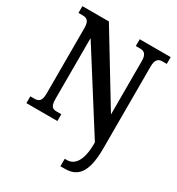

<svg xmlns="http://www.w3.org/2000/svg" viewBox="-220 -849 1127 1224"><g transform="rotate(30 343.5 -237.0)"><path d="M413 240H446C540 240 593 183 593 6V-597C593 -652 614 -664 643 -664H674V-714H446V-664H478C505 -664 527 -653 527 -601V-207L219 -714H24V-664H55C82 -664 105 -656 105 -601V-117C105 -58 83 -50 51 -50H24V0H252V-50H220C189 -50 171 -58 171 -117V-564L527 -2V9C527 135 484 185 430 185H413Z"/></g></svg>

Font: Noto Serif Bengali Condensed
Style: Bold
Weight: 700
Width: 3
Designer: Juan Bruce, Universal Thirst, Indian Type Foundry and the Monotype Design Team.
Foundry: Monotype Imaging Inc.
Version: Version 2.003